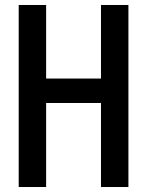

<svg xmlns="http://www.w3.org/2000/svg" viewBox="-20 -750 590 770"><path d="M55 0V-730H165V-435H385V-730H495V0H385V-337H165V0Z"/></svg>

Font: M PLUS Code Latin SemiExpanded Medium
Style: Regular
Weight: 500
Width: 6
Designer: Coji Morishita
Foundry: UNDERFOREST DESIGN
Version: Version 1.002; ttfautohint (v1.8.3)